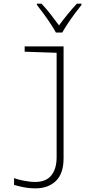

<svg xmlns="http://www.w3.org/2000/svg" viewBox="-20 -784 570 1051"><path d="M174 247Q139 247 105 240Q71 233 57 228V191Q74 198 109 205Q144 212 173 212Q232 212 261 176Q290 140 290 76V-495L115 -501V-530H328V82Q328 166 286 206.5Q244 247 174 247ZM286 -606Q274 -628 255.5 -656Q237 -684 217.5 -710.5Q198 -737 182 -757V-764H207Q231 -739 256.5 -706.5Q282 -674 303 -645Q325 -675 349.5 -705Q374 -735 401 -764H426V-757Q409 -736 389 -709Q369 -682 351 -655Q333 -628 321 -606Z"/></svg>

Font: Noto Sans Mono Condensed ExtraLight
Style: Regular
Weight: 200
Width: 3
Designer: Monotype Design Team
Foundry: Monotype Imaging Inc.
Version: Version 2.014; ttfautohint (v1.8.4.7-5d5b)